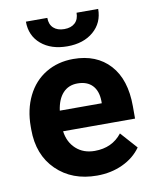

<svg xmlns="http://www.w3.org/2000/svg" viewBox="-85 -809 710 884"><g transform="rotate(-10 270.5 -367.5)"><path d="M35.2 0ZM297.4 9.8Q181.2 9.8 108.2 -61.5Q35.2 -132.8 35.2 -251.5V-265.1Q35.2 -344.7 65.9 -407.5Q96.7 -470.2 153.1 -504.2Q209.5 -538.1 281.7 -538.1Q390.1 -538.1 452.4 -469.7Q514.6 -401.4 514.6 -275.9V-218.3H178.2Q185.1 -166.5 219.5 -135.3Q253.9 -104 306.6 -104Q388.2 -104 434.1 -163.1L503.4 -85.4Q471.7 -40.5 417.5 -15.4Q363.3 9.8 297.4 9.8ZM281.2 -423.8Q239.3 -423.8 213.1 -395.5Q187 -367.2 179.7 -314.5H376V-325.7Q375 -372.6 350.6 -398.2Q326.2 -423.8 281.2 -423.8ZM435.1 -745.1Q435.1 -680.2 388.4 -640.1Q341.8 -600.1 266.1 -600.1Q190.4 -600.1 143.8 -639.6Q97.2 -679.2 97.2 -745.1H197.3Q197.3 -714.4 215.6 -697.5Q233.9 -680.7 266.1 -680.7Q297.9 -680.7 315.9 -697.5Q334 -714.4 334 -745.1Z"/></g></svg>

Font: Roboto
Style: Bold
Weight: 700
Designer: Google
Version: Version 2.134; 2016; ttfautohint (v1.6)